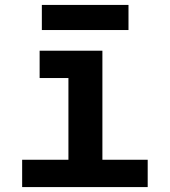

<svg xmlns="http://www.w3.org/2000/svg" viewBox="-20 -760 690 780"><path d="M258 0V-554H396V0ZM70 0V-111H580V0ZM141 -443V-554H327V-443ZM150 -638V-740H502V-638Z"/></svg>

Font: Azeret Mono Thin SemiBold
Style: Regular
Weight: 600
Version: Version 1.002